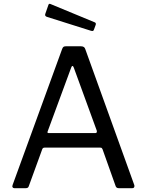

<svg xmlns="http://www.w3.org/2000/svg" viewBox="-20 -984 767 1004"><path d="M244 -963 476 -867Q484 -863 480 -853L472 -831Q470 -824 466.5 -822.5Q463 -821 456 -823L228 -895Q212 -899 217 -912L233 -958Q234 -962 237 -963.5Q240 -965 244 -963ZM46 -17 305 -728Q308 -736 312 -739Q316 -742 325 -742H403Q422 -742 426 -727L682 -17L683 -12Q683 0 672 0H601Q589 0 585 -10L516 -204Q514 -208 512 -210Q510 -212 504 -212H213Q204 -212 201 -204L130 -9Q127 0 115 0H55Q49 0 46 -4.5Q43 -9 46 -17ZM478 -288Q489 -288 486 -301L366 -630Q363 -639 359 -639Q355 -639 352 -630L230 -299L228 -293Q228 -288 236 -288Z"/></svg>

Font: Libre Franklin
Style: Regular
Weight: 400
Designer: Pablo Impallari, Rodrigo Fuenzalida
Foundry: Impallari Type
Version: Version 1.002; ttfautohint (v1.5)